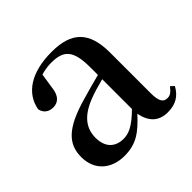

<svg xmlns="http://www.w3.org/2000/svg" viewBox="-142 -692 857 857"><g transform="rotate(-45 286.5 -263.5)"><path d="M462 15C511 15 544 -4 567 -46L551 -61C533 -38 522 -31 506 -31C481 -31 468 -47 468 -100V-356C468 -488 411 -543 285 -543C156 -543 77 -490 62 -404C68 -376 88 -362 116 -362C145 -362 169 -380 174 -428L185 -500C208 -507 229 -510 250 -510C328 -510 359 -480 359 -372V-324C318 -313 275 -302 239 -291C95 -250 47 -199 47 -117C47 -33 106 16 188 16C263 16 305 -16 361 -77C372 -19 404 15 462 15ZM359 -109C304 -55 272 -41 239 -41C188 -41 153 -71 153 -133C153 -194 188 -238 265 -268C290 -278 324 -288 359 -297Z"/></g></svg>

Font: Noto Serif CJK JP SemiBold
Style: Regular
Weight: 600
Designer: Ryoko NISHIZUKA 西塚涼子 (kana & ideographs); Frank Grießhammer (Latin, Greek & Cyrillic); Wenlong ZHANG 张文龙 (bopomofo); San
Foundry: Adobe
Version: Version 2.001;hotconv 1.1.0;makeotfexe 2.6.0